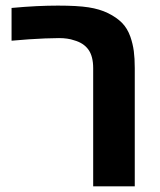

<svg xmlns="http://www.w3.org/2000/svg" viewBox="-20 -661 568 681"><path d="M310.5 0V-419.4Q310.5 -461.4 293.5 -485.1Q276.4 -508.8 242.7 -518.1Q231.9 -522 218.5 -523.9Q205.1 -525.9 189.5 -525.9Q167.5 -525.9 139.4 -524.7Q111.3 -523.4 81.1 -521.5Q50.8 -519.5 21 -516.6V-632.8Q68.4 -637.2 109.4 -639.2Q150.4 -641.1 185.1 -641.1Q254.4 -641.1 293.9 -635Q333.5 -628.9 363.3 -614.3Q393.1 -599.6 412.4 -580.3Q431.6 -561 442.4 -530.8Q451.2 -505.4 454.6 -479.7Q458 -454.1 458 -419.4V0Z"/></svg>

Font: Wonky
Style: Regular
Weight: 400
Designer: Monotype Design Team
Foundry: Monotype Imaging Inc.
Version: Version 3.000